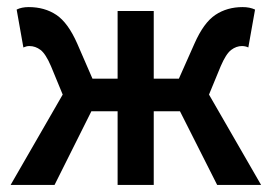

<svg xmlns="http://www.w3.org/2000/svg" viewBox="-20 -522 766 542"><path d="M10 0 157 -255 124 -335Q109 -370 94.5 -381Q80 -392 63 -392Q58 -392 54.5 -391Q51 -390 46 -388L27 -495Q41 -502 61 -502Q106 -502 139 -480Q172 -458 198 -399L241 -300H312V-491H414V-300H485L529 -399Q555 -458 588 -480Q621 -502 665 -502Q685 -502 700 -495L681 -388Q677 -390 672.5 -391Q668 -392 663 -392Q647 -392 632.5 -381Q618 -370 603 -335L570 -255L717 0H593L488 -208H414V0H312V-208H238L134 0Z"/></svg>

Font: Source Sans 3 SemiBold
Style: Regular
Weight: 600
Designer: Paul D. Hunt
Foundry: Adobe
Version: Version 3.046;hotconv 1.0.118;makeotfexe 2.5.65603